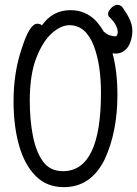

<svg xmlns="http://www.w3.org/2000/svg" viewBox="-20 -755 567 793"><path d="M244 18Q173 18 127 -28.5Q81 -75 58.5 -155Q36 -235 36 -337Q36 -456 70 -555Q102 -657 134 -657Q147 -657 153 -650Q197 -713 271 -713Q334 -713 377 -668Q394 -649 408 -625L413 -621Q424 -611 438 -608Q452 -604 457.5 -605Q463 -606 465 -614Q469 -628 460 -647.5Q451 -667 430 -686Q425 -693 427 -703Q431 -716 445 -727Q459 -738 472 -734Q482 -731 487 -723Q515 -684 523 -655.5Q531 -627 522 -592Q513 -558 490 -543Q470 -530 445 -535Q465 -459 465 -363Q465 -210 412 -96Q355 18 244 18ZM240 -48Q397 -48 397 -371Q397 -487 368 -564Q335 -651 267 -651Q232 -651 194.5 -618Q157 -585 130 -516Q103 -447 103 -339Q103 -259 116 -193Q129 -127 158 -87.5Q187 -48 240 -48Z"/></svg>

Font: LXGW WenKai Mono Lite
Style: Regular
Weight: 400
Monospace: yes
Designer: LXGW / Fontworks Inc.
Foundry: LXGW / Fontworks Inc.
Version: Version 1.520; June 14, 2025